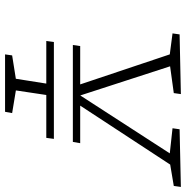

<svg xmlns="http://www.w3.org/2000/svg" viewBox="-8 -727 735 759"><g transform="rotate(90 359.5 -347.5)"><path d="M158 -268 162 -297H323L318 -284L192 -660L204 -650L112 -662L116 -690L352 -695L348 -667L232 -651L239 -662L361 -286H350L592 -660L597 -650L487 -662L491 -690L719 -695L715 -667L620 -651L636 -661L389 -284L387 -297H546L541 -268ZM195 0 199 -28 300 -44 290 -34 312 -173 318 -163H142L146 -193H529L525 -163H346L357 -173L336 -33L330 -44L427 -28L422 0Z"/></g></svg>

Font: Bitter Thin Light
Style: Italic
Weight: 300
Italic angle: -9°
Version: Version 2.002